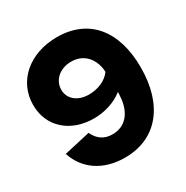

<svg xmlns="http://www.w3.org/2000/svg" viewBox="-166 -855 980 1009"><g transform="rotate(-30 324.0 -350.0)"><path d="M47 -159C82 -52 176 14 308 14C500 14 616 -127 616 -356C616 -582 503 -714 313 -714C146 -714 27 -611 27 -467C27 -332 130 -246 270 -246C331 -246 397 -264 447 -304C447 -296 447 -288 446 -281C441 -183 391 -125 312 -125C261 -125 227 -150 206 -195ZM441 -452C442 -443 443 -436 443 -428C416 -390 365 -368 309 -368C244 -368 195 -405 195 -462C195 -521 245 -565 313 -565C381 -565 428 -522 441 -452Z"/></g></svg>

Font: Fixel Display ExtraBold
Style: Regular
Weight: 800
Designer: AlfaBravo + MacPaw
Foundry: Kyrylo Tkachov, Marchela Mozhyna, Serhii Makarenko, Maria Weinstein, Zakhar Kryvoshyya
Version: Version 1.211